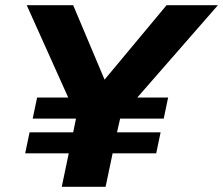

<svg xmlns="http://www.w3.org/2000/svg" viewBox="-20 -720 860 740"><path d="M218 0 245 -129H77L94 -210H262L273 -263H106L123 -344H243L83 -700H262L383 -413L622 -700H820L509 -344H628L611 -263H443L431 -210H599L582 -129H414L387 0Z"/></svg>

Font: Red Hat Display Black
Style: Italic
Weight: 900
Italic angle: -12°
Designer: Pentagram, MCKL
Foundry: Pentagram, MCKL
Version: Version 1.023; ttfautohint (v1.8.3)